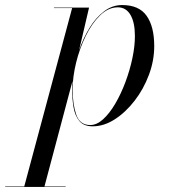

<svg xmlns="http://www.w3.org/2000/svg" viewBox="-120 -490 690 760"><path d="M165.5 -136Q165.5 -152 167 -169.5L56 248H140V250H-99.5V248H-24L165.5 -458H93.5V-460H232.5L193 -290.5Q209 -338 234 -379Q259 -420 291.8 -445Q324.5 -470 363.5 -470Q430.5 -470 460.5 -427.2Q490.5 -384.5 490.5 -307.5Q490.5 -250 469.5 -193.8Q448.5 -137.5 413 -91.5Q377.5 -45.5 334.5 -17.8Q291.5 10 247 10Q211.5 10 194 -11.2Q176.5 -32.5 171 -66Q165.5 -99.5 165.5 -136ZM167.5 -136Q167.5 -77.5 181.8 -36.2Q196 5 237 5Q263 5 288.5 -18.2Q314 -41.5 336.5 -80Q359 -118.5 376.5 -165.2Q394 -212 404 -259.5Q414 -307 414 -347.5Q414 -401 396.5 -431Q379 -461 346.5 -461Q309 -461 276.5 -429.5Q244 -398 219.5 -348Q195 -298 181.2 -241.8Q167.5 -185.5 167.5 -136Z"/></svg>

Font: Bodoni* 96pt
Style: Italic
Weight: 400
Italic angle: -13°
Version: Version 2.3